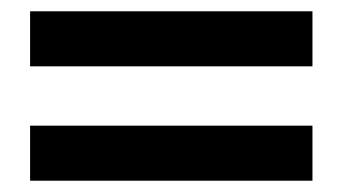

<svg xmlns="http://www.w3.org/2000/svg" viewBox="-20 -495 607 340"><path d="M533.3 -377.5V-475H33.3V-377.5ZM533.3 -175V-272.5H33.3V-175Z"/></svg>

Font: Familjen Grotesk SemiBold
Style: Regular
Weight: 600
Designer: Anders Wikstroem, Jonas Baeckman, Matilda Gysing, Kristian Moeller
Foundry: Familjen STHLM AB
Version: Version 2.000